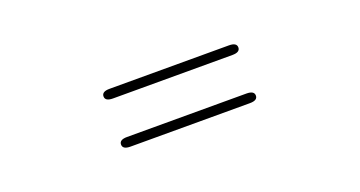

<svg xmlns="http://www.w3.org/2000/svg" viewBox="-26 -661 1053 562"><g transform="rotate(-20 500.0 -380.0)"><path d="M314 -290Q290 -290 290 -305Q290 -320 314 -320H686Q710 -320 710 -305Q710 -290 686 -290ZM314 -440Q290 -440 290 -455Q290 -470 314 -470H686Q710 -470 710 -455Q710 -440 686 -440Z"/></g></svg>

Font: Resource Han Rounded KR ExtraLight
Style: Regular
Weight: 250
Designer: Cyano Hao (round all glyphs); Ryoko NISHIZUKA 西塚涼子 (kana, bopomofo & ideographs); Paul D. Hunt (Latin, Greek & Cyrillic)
Foundry: Cyano Hao
Version: 0.990